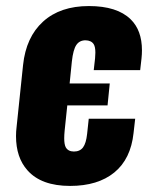

<svg xmlns="http://www.w3.org/2000/svg" viewBox="-20 -608 497 638"><path d="M212.9 9.8Q117.2 9.8 71.3 -42Q33.2 -84.5 33.2 -155.8Q33.2 -170.9 35.2 -187L56.6 -391.6Q66.4 -484.9 123.3 -536.4Q180.2 -587.9 275.4 -587.9Q369.1 -587.9 414.1 -543.9Q451.7 -507.3 451.7 -440.9Q451.7 -427.7 450.2 -413.6L445.8 -375H291.5L295.9 -414.1Q296.9 -424.3 296.9 -433.1Q296.9 -452.1 291.5 -460.9Q283.7 -473.6 264.2 -474.1Q244.1 -474.1 233.6 -458.5Q223.1 -442.9 218.8 -403.8L211.4 -330.6H344.7L337.4 -257.8H203.6L194.8 -173.8Q193.4 -159.7 193.4 -148.4Q193.4 -128.9 198.2 -119.1Q206.1 -104.5 225.6 -104.5Q245.6 -104.5 255.9 -118.2Q266.1 -131.8 269.5 -163.1L274.9 -213.4H429.2L423.8 -166Q414.6 -79.6 359.9 -34.9Q305.2 9.8 212.9 9.8Z"/></svg>

Font: Oswald
Style: Bold
Weight: 700
Designer: Vernon Adams
Foundry: Vernon Adams
Version: 3.0; ttfautohint (v0.94.23-7a4d-dirty) -l 8 -r 50 -G 200 -x 